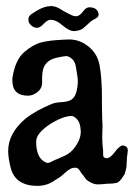

<svg xmlns="http://www.w3.org/2000/svg" viewBox="-20 -605 447 630"><path d="M151.4 -585Q166 -583 178.2 -575.2Q190.4 -567.4 194.8 -565.4Q199.2 -563.5 210 -557.6Q220.7 -551.8 227.5 -551.8H231.4Q241.2 -552.7 252 -566.9Q262.7 -581.1 272.5 -581.1Q300.8 -581.1 303.7 -557.6Q303.7 -549.8 294.9 -544.9Q286.1 -540 282.2 -537.6Q278.3 -535.2 270 -527.3Q261.7 -519.5 252.9 -512.2Q244.1 -504.9 224.6 -502.9H223.6Q207 -502.9 185.5 -521.5Q164.1 -540 147.5 -540H145.5Q135.7 -540 123.5 -526.9Q111.3 -513.7 101.6 -513.7H98.6Q87.9 -515.6 80.6 -523.4Q73.2 -531.2 73.2 -538.6Q73.2 -545.9 74.7 -549.3Q76.2 -552.7 79.6 -555.7Q83 -558.6 85 -560.1Q86.9 -561.5 92.8 -564.9Q98.6 -568.4 99.6 -569.3Q126 -585 146.5 -585ZM349.6 -2.9 330.1 -2Q312.5 0 301.3 0Q290 0 279.3 -5.4Q268.6 -10.7 264.6 -14.6Q260.7 -18.6 256.8 -24.4Q252.9 -30.3 249.5 -33.7Q246.1 -37.1 243.2 -43Q236.3 -54.7 228.5 -54.7H224.6Q211.9 -54.7 195.8 -40Q179.7 -25.4 173.8 -22Q168 -18.6 160.2 -13.7Q135.7 4.9 101.6 4.9Q67.4 4.9 44.9 -9.8Q22.5 -24.4 14.6 -56.2Q6.8 -87.9 6.8 -109.4Q6.8 -167 62.5 -214.8Q96.7 -242.2 151.4 -264.6Q161.1 -268.6 184.1 -270Q207 -271.5 217.3 -280.3Q227.5 -289.1 231.4 -306.6Q235.4 -324.2 235.4 -335.9Q235.4 -347.7 233.4 -358.4Q231.4 -369.1 230.5 -377Q229.5 -384.8 228.5 -388.7Q227.5 -392.6 225.6 -398.4Q221.7 -408.2 212.9 -414.6Q204.1 -420.9 196.8 -420.9Q189.5 -420.9 165.5 -415.5Q141.6 -410.2 129.9 -395Q118.2 -379.9 118.2 -349.6V-331.1Q117.2 -313.5 102.1 -302.2Q86.9 -291 72.3 -291Q20.5 -291 20.5 -340.8Q20.5 -349.6 21.5 -353.5Q31.2 -410.2 60.1 -434.6Q88.9 -459 115.2 -465.8Q141.6 -472.7 185.5 -474.6L206.1 -475.6Q237.3 -475.6 262.7 -458Q298.8 -433.6 306.6 -391.6Q314.5 -349.6 314.5 -283.2V-257.8L315.4 -214.8L316.4 -193.4L315.4 -153.3Q315.4 -134.8 318.4 -109.4V-96.7Q318.4 -85.9 330.1 -85.9Q341.8 -85.9 357.4 -106.9Q373 -127.9 383.8 -127.9Q384.8 -127.9 392.1 -125Q399.4 -122.1 399.4 -110.4L396.5 -86.9L395.5 -67.4Q395.5 -56.6 394 -52.2Q392.6 -47.9 391.6 -43Q390.6 -38.1 389.2 -34.7Q387.7 -31.2 384.8 -27.3Q372.1 -6.8 362.3 -4.9Q352.5 -2.9 349.6 -2.9ZM245.1 -173.8 244.1 -183.6Q242.2 -210.9 221.7 -222.7Q213.9 -226.6 193.8 -221.2Q173.8 -215.8 146.5 -199.2Q98.6 -168 98.6 -140.6Q98.6 -85.9 129.9 -72.3Q133.8 -70.3 137.7 -70.3Q141.6 -70.3 151.4 -75.7Q161.1 -81.1 165 -82L178.7 -87.9Q206.1 -98.6 218.8 -113.3Q245.1 -143.6 245.1 -173.8Z"/></svg>

Font: Essays1743
Style: Medium
Weight: 500
Designer: Based on the typeface in a 1743 English translation of the essays of Montaigne.  PostScript/TrueType font designed by Jo
Version: Version 002.100